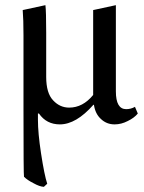

<svg xmlns="http://www.w3.org/2000/svg" viewBox="-20 -470 557 744"><path d="M503 -56 514 -30Q500 -13 475 -1Q450 12 424 12Q393 12 371 -9Q349 -29 344 -64H342Q275 12 212 12Q160 12 131 -30H127V-14Q127 -10 127 -6Q127 46 139 124Q152 209 163 242L150 254Q133 253 110 240Q86 228 73 215Q71 208 71 -46V-334Q71 -395 68 -431L156 -450Q159 -426 159 -343V-172Q159 -109 186 -81Q212 -53 248 -53Q301 -53 341 -102V-431L429 -450V-116Q429 -47 469 -47Q487 -47 503 -56Z"/></svg>

Font: Triodion
Style: Regular
Weight: 400
Version: Version 1.201; ttfautohint (v1.8.4.7-5d5b)